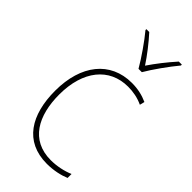

<svg xmlns="http://www.w3.org/2000/svg" viewBox="-241 -824 896 896"><g transform="rotate(45 207.0 -376.5)"><path d="M258 -606H280C305 -649 352 -715 387 -757V-763H367C331 -723 296 -678 269 -638C243 -678 205 -727 172 -763H153V-757C185 -719 233 -650 258 -606ZM269 10C314 10 356 0 384 -12V-38C351 -24 310 -15 270 -15C137 -15 81 -121 81 -260C81 -416 159 -513 283 -513C316 -513 349 -507 381 -492L387 -516C356 -530 323 -538 283 -538C141 -538 55 -429 55 -259C55 -101 121 10 269 10Z"/></g></svg>

Font: Noto Sans Gujarati UI SemiCondensed Thin
Style: Regular
Weight: 100
Width: 4
Designer: Jelle Bosma - Monotype Design Team, Universal Thirst
Foundry: Monotype Imaging Inc.
Version: Version 2.106